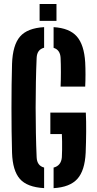

<svg xmlns="http://www.w3.org/2000/svg" viewBox="-20 -946 490 974"><path d="M203.8 8.3Q117.4 3.5 80.7 -38.5Q44 -80.5 41.1 -171.1Q39.6 -221.1 38.9 -279.3Q38.2 -337.5 38.2 -398Q38.2 -458.4 38.9 -516Q39.6 -573.7 41.1 -622.6Q44.5 -717.7 81.7 -760.6Q119 -803.6 203.8 -808.3V-704Q185.6 -699.1 176.2 -686.4Q166.9 -673.7 165.9 -652.3Q163.3 -593.9 162.1 -530Q160.8 -466.1 160.8 -400.4Q160.8 -334.8 162.1 -271Q163.3 -207.1 165.9 -148.5Q166.6 -127.3 176 -114.1Q185.3 -100.9 203.8 -96ZM251.9 8.5V-95.9Q271 -100.6 281.5 -113.8Q292.1 -127.1 293.8 -148.5Q294.7 -164.7 295 -186Q295.2 -207.3 295 -228.6Q294.7 -249.9 293.8 -266H235.4V-374.7H415.4Q417.5 -331.4 417.1 -277.9Q416.7 -224.3 414.6 -171.1Q410.3 -80.7 372.5 -38.6Q334.7 3.6 251.9 8.5ZM287.4 -506.8Q288.9 -538.6 288.9 -579.8Q288.9 -621 287.4 -652.3Q286.4 -672.8 277.4 -685.6Q268.5 -698.4 251.9 -703.3V-808.3Q332.2 -803.5 369.4 -761.4Q406.7 -719.3 412.2 -629.8Q413.7 -602.1 413.7 -568.6Q413.7 -535 412.2 -506.8ZM180.9 -840V-925.7H266.5V-840Z"/></svg>

Font: Big Shoulders Stencil Thin
Style: Regular
Weight: 100
Designer: Patric King
Foundry: XO Type Co
Version: Version 2.001